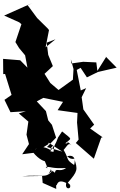

<svg xmlns="http://www.w3.org/2000/svg" viewBox="-41 -882 777 1246"><path d="M324 40C289 98 328 111 285 99C336 36 282 72 288 90C294 102 235 45 186 90C216 55 196 147 157 84C200 148 238 161 251 165C246 159 281 230 258 204C272 187 248 213 257 201C289 199 299 214 388 208C343 241 322 200 315 240C303 222 286 236 291 210C284 248 243 266 300 224C258 281 227 248 102 262L232 260L236 305L324 344L323 319C332 334 321 256 418 323C404 302 325 247 389 305C375 363 446 339 398 305C465 228 464 219 441 148C393 156 406 111 371 148C386 126 462 107 440 189C383 150 410 156 372 91C399 61 402 40 427 63C379 20 412 55 383 48C425 11 431 28 362 -29L336 10ZM648 -513 591 -422 584 -477 499 -481 421 -470 419 -497 436 -434 432 -365 339 -298 266 -360 254 -331 304 -314 248 -403 302 -453 272 -526 262 -605 319 -627 255 -575 277 -687 269 -697 200 -765 138 -849 171 -862 123 -842 -14 -781 84 -737 98 -725 59 -609 83 -570 122 -523 137 -443 90 -491 -21 -500 -20 -401 -8 -402 34 -266 -12 -234 27 -154 127 -160 81 -146 143 -93 131 -8 147 53 103 119 183 109 272 54 275 44 363 102 264 72 323 11 296 -72 272 -101 257 -161 193 -229 174 -211 271 -264 234 -248 368 -221 333 -167 462 -149 459 -87 469 24 451 46 568 148 616 11 586 18 625 9 544 -48 570 -73 500 -172 489 -251 518 -310 483 -295 457 -428 482 -442 523 -380 595 -415 716 -443 643 -517Z"/></svg>

Font: Hussar Lance
Style: Regular
Weight: 700
Foundry: Cannot Into Space Fonts, PlusOne Fonts
Version: Version 2.27